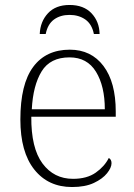

<svg xmlns="http://www.w3.org/2000/svg" viewBox="-20 -743 539 773"><path d="M270 10Q174 10 118 -60.5Q62 -131 62 -262Q62 -404 113.5 -473.5Q165 -543 261 -543Q347 -543 396.5 -477.5Q446 -412 446 -294V-273H106Q105 -147 151 -85Q197 -23 274 -23Q330 -23 365.5 -48Q401 -73 418 -107Q429 -101 429 -86Q429 -68 411 -45.5Q393 -23 358 -6.5Q323 10 270 10ZM402 -303Q402 -396 366.5 -454Q331 -512 260 -512Q182 -512 147.5 -455.5Q113 -399 108 -303ZM140 -606Q142 -656 173 -689.5Q204 -723 260 -723Q317 -723 348.5 -689.5Q380 -656 381 -606H358Q350 -646 323.5 -664.5Q297 -683 260 -683Q223 -683 197.5 -664.5Q172 -646 164 -606Z"/></svg>

Font: Noto Serif ExtraLight
Style: Regular
Weight: 200
Designer: Monotype Design Team
Foundry: Monotype Imaging Inc.
Version: Version 2.015; ttfautohint (v1.8.4.7-5d5b)